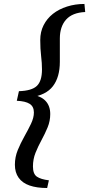

<svg xmlns="http://www.w3.org/2000/svg" viewBox="-20 -733 453 976"><path d="M409.2 -712.9 413.1 -671.9Q347.7 -668.9 315.9 -633.3Q284.2 -597.7 284.2 -537.1V-418.9Q284.2 -340.8 249 -294.9Q213.9 -249 135.7 -238.3L138.7 -252Q186.5 -246.1 210.9 -220.7Q235.4 -195.3 235.4 -153.3Q235.4 -118.2 222.2 -85.9Q209 -53.7 191.4 -21.5Q173.8 10.7 160.6 43.5Q147.5 76.2 147.5 113.3Q147.5 151.4 167.5 165Q187.5 178.7 228.5 183.6L219.7 222.7Q167 222.7 130.4 210Q93.8 197.3 74.7 170.4Q55.7 143.6 55.7 104.5Q55.7 65.4 70.3 29.8Q85 -5.9 104 -39.6Q123 -73.2 137.7 -104Q152.3 -134.8 152.3 -161.1Q152.3 -191.4 130.9 -205.1Q109.4 -218.8 65.4 -220.7L76.2 -269.5Q141.6 -271.5 167.5 -296.4Q193.4 -321.3 193.4 -379.9Q193.4 -412.1 189 -448.2Q184.6 -484.4 184.6 -529.3Q184.6 -571.3 201.7 -605Q218.8 -638.7 249 -662.6Q279.3 -686.5 320.8 -699.7Q362.3 -712.9 409.2 -712.9Z"/></svg>

Font: Crimson Pro Medium
Style: Italic
Weight: 500
Italic angle: -12°
Designer: Jacques Le Bailly
Foundry: Baron von Fonthausen
Version: Version 1.003